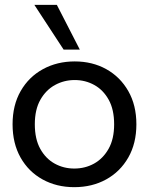

<svg xmlns="http://www.w3.org/2000/svg" viewBox="-20 -762 616 794"><path d="M287 12Q214 12 156 -20Q98 -52 65 -110.5Q32 -169 32 -248Q32 -327 65.5 -385.5Q99 -444 157.5 -476Q216 -508 289 -508Q362 -508 419.5 -476Q477 -444 510.5 -385.5Q544 -327 544 -248Q544 -169 510.5 -110.5Q477 -52 419 -20Q361 12 287 12ZM287 -65Q332 -65 369 -85.5Q406 -106 429 -146.5Q452 -187 452 -248Q452 -309 429.5 -349.5Q407 -390 370 -410.5Q333 -431 289 -431Q245 -431 207.5 -410.5Q170 -390 147 -349.5Q124 -309 124 -248Q124 -187 146.5 -146.5Q169 -106 206 -85.5Q243 -65 287 -65ZM243 -557 122 -742H215L310 -557Z"/></svg>

Font: HostGroteskRegular
Style: Regular
Weight: 400
Designer: Doukan Karapınar based on Poppins by Indian Type Foundry, Jonny Pinhorn
Foundry: Element Type
Version: Version 1.001; ttfautohint (v1.8.4.7-5d5b)